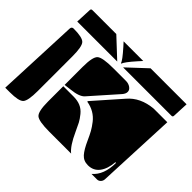

<svg xmlns="http://www.w3.org/2000/svg" viewBox="-138 -831 1022 1022"><g transform="rotate(45 372.5 -320.0)"><path d="M361 -270 495 -422Q546 -482 638 -490H740L720 -40Q719 -27 710.5 -18.5Q702 -10 690 -10H649Q700 -53 700 -144H695Q691 -91 667.5 -60Q644 -29 603 -29Q570 -29 550 -51.5Q530 -74 509 -121Q496 -150 485.5 -169Q475 -188 457.5 -210.5Q440 -233 416 -247Q392 -261 362 -266ZM213 -120V-234H290Q320 -234 342.5 -224.5Q365 -215 382 -194Q399 -173 408 -156Q417 -139 431 -108Q464 -35 496 -10H333Q252 -10 232.5 -27.5Q213 -45 213 -120ZM213 -244V-380Q213 -455 232.5 -472.5Q252 -490 333 -490H429Q448 -490 462.5 -480Q477 -470 477 -455Q477 -441 464 -426L333 -278Q313 -255 253 -249ZM0 -10 20 -475Q21 -490 35 -490Q101 -490 118 -472Q135 -454 135 -380V-120Q135 -46 118 -28Q101 -10 35 -10ZM22 -530 26 -620Q26 -630 36 -630H216L323 -530ZM367 -530 474 -630H745L741 -540Q741 -530 731 -530ZM271 -630H419L399 -608Q350 -553 347 -538H343Q340 -553 291 -608Z"/></g></svg>

Font: PrimecolorCV1
Style: Medium
Weight: 500
Designer: gluk
Foundry: gluk
Version: Version 0.672